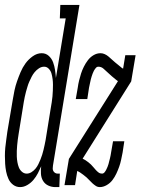

<svg xmlns="http://www.w3.org/2000/svg" viewBox="-39 -755 573 783"><path d="M43 8Q43 8 43 8Q43 8 43 8Q27 8 14.5 -1.5Q2 -11 -4.5 -25.5Q-11 -40 -14 -55.5Q-17 -71 -18 -87Q-19 -103 -19 -119.5Q-19 -136 -17.5 -152.5Q-16 -169 -13.5 -185Q-11 -201 -9 -218L13 -348Q16 -367 20 -386Q24 -405 30.5 -423.5Q37 -442 45 -461Q53 -480 65 -496.5Q77 -513 94.5 -525.5Q112 -538 131 -538Q148 -538 160 -527Q172 -516 177.5 -501Q183 -486 185.5 -469.5Q188 -453 189 -437L229 -680H205L207 -735H285L177 -80Q176 -74 176 -68Q176 -62 178.5 -57.5Q181 -53 185.5 -50Q190 -47 196 -47H205L203 8H187Q171 8 157.5 1.5Q144 -5 136.5 -17.5Q129 -30 128 -46Q127 -62 129 -77Q123 -63 115.5 -48.5Q108 -34 97.5 -21.5Q87 -9 72.5 -0.5Q58 8 43 8ZM70 -47Q80 -47 89.5 -53Q99 -59 106 -67.5Q113 -76 117.5 -85.5Q122 -95 126 -104.5Q130 -114 133 -124Q136 -134 138.5 -144Q141 -154 143 -164Q145 -174 147 -184L168 -314Q170 -326 172 -338Q174 -350 175 -362Q176 -374 176.5 -386Q177 -398 177 -409.5Q177 -421 175.5 -432.5Q174 -444 171 -455Q168 -466 160 -474.5Q152 -483 141 -483Q130 -483 120 -476.5Q110 -470 102.5 -461Q95 -452 90 -442Q85 -432 80.5 -422Q76 -412 73 -401.5Q70 -391 67 -381Q64 -371 62 -360Q60 -349 58 -339L37 -209Q35 -197 33.5 -185.5Q32 -174 31 -162.5Q30 -151 29.5 -139.5Q29 -128 29.5 -116.5Q30 -105 32 -93.5Q34 -82 38 -72Q42 -62 50.5 -54.5Q59 -47 70 -47ZM368 8Q359 8 351.5 3Q344 -2 338 -7.5Q332 -13 326 -19.5Q320 -26 314 -31.5Q308 -37 301 -42Q294 -47 287 -52L276 -58L267 0H224L242 -107L442 -424L434 -430Q425 -437 416.5 -444.5Q408 -452 400 -459.5Q392 -467 383 -475Q374 -483 362 -483Q356 -483 351.5 -477.5Q347 -472 344 -466.5Q341 -461 339 -455.5Q337 -450 335 -444Q333 -438 331.5 -432Q330 -426 329 -420.5Q328 -415 326.5 -409Q325 -403 324 -397L317 -351H270L278 -397Q280 -412 283.5 -426.5Q287 -441 291.5 -455Q296 -469 303 -483Q310 -497 319.5 -509.5Q329 -522 342.5 -530Q356 -538 371 -538Q380 -538 388.5 -534Q397 -530 404 -524Q411 -518 417.5 -512Q424 -506 430.5 -500.5Q437 -495 444 -489.5Q451 -484 458 -478L463 -475L472 -530H514L496 -423L298 -108L309 -102Q315 -98 321 -93.5Q327 -89 332 -84Q337 -79 342 -73Q347 -67 352 -61.5Q357 -56 363 -51.5Q369 -47 377 -47Q383 -47 387.5 -52.5Q392 -58 394.5 -63.5Q397 -69 399.5 -74.5Q402 -80 403.5 -86Q405 -92 406.5 -98Q408 -104 409.5 -109.5Q411 -115 412 -121Q413 -127 414 -133L422 -179H468L461 -133Q458 -118 455 -103.5Q452 -89 447 -75Q442 -61 435.5 -47Q429 -33 419.5 -20.5Q410 -8 396 0Q382 8 368 8Z"/></svg>

Font: Iosevka Slab Light
Style: Italic
Weight: 300
Italic angle: -9°
Monospace: yes
Designer: Belleve Invis
Foundry: Belleve Invis
Version: Version 11.1.1; ttfautohint (v1.8.3)